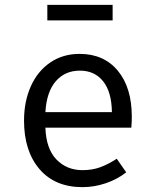

<svg xmlns="http://www.w3.org/2000/svg" viewBox="-20 -760 640 791"><path d="M320 -59Q359 -59 391.5 -70.5Q424 -82 461 -106L500 -50Q463 -21 415.5 -5Q368 11 320 11Q206 11 142.5 -63.5Q79 -138 79 -263Q79 -342 107 -404.5Q135 -467 187 -502.5Q239 -538 308 -538Q408 -538 465.5 -468.5Q523 -399 523 -279Q523 -256 521 -234H167Q170 -147 212.5 -103Q255 -59 320 -59ZM167 -298H441Q440 -381 405 -425Q370 -469 309 -469Q248 -469 210 -425.5Q172 -382 167 -298ZM175 -676V-740H444V-676Z"/></svg>

Font: FiraDG Mono
Style: Regular
Weight: 400
Designer: Carrois Corporate & Edenspiekermann AG
Foundry: Carrois Corporate GbR & Edenspiekermann AG
Version: Version 3.206